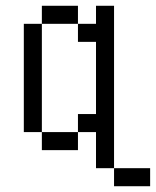

<svg xmlns="http://www.w3.org/2000/svg" viewBox="-20 -520 540 665"><path d="M250 -437.5H125V-500H250ZM62.5 -437.5H125V-62.5H62.5ZM125 -62.5H250V0H125ZM250 -125H312.5V-375H250V-437.5H312.5V-500H375V62.5H312.5V-62.5H250ZM375 62.5H500V125H375Z"/></svg>

Font: ChillBitmapSE 16px
Style: Regular
Weight: 400
Designer: Designed by Warren2060
Foundry: ChillType
Version: Version 1.000